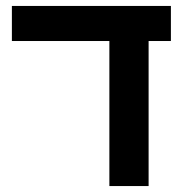

<svg xmlns="http://www.w3.org/2000/svg" viewBox="-20 -626 622 646"><path d="M480 -488H555V-606H20V-488H348V0H480Z"/></svg>

Font: Noto Sans Hebrew Droid
Style: Bold
Weight: 700
Designer: Monotype Design Team
Foundry: Monotype Imaging Inc.
Version: Version 1.100